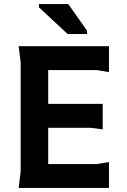

<svg xmlns="http://www.w3.org/2000/svg" viewBox="-20 -928 628 948"><path d="M72 0 82 -80V-620L72 -700H518V-572L458 -582H218V-415H487V-289L427 -297H218V-118H458L518 -128V0ZM410 -760H314L172 -892V-908H317L410 -776Z"/></svg>

Font: AR One Sans
Style: Bold
Weight: 700
Designer: Niteesh Yadav
Foundry: Niteesh Yadav
Version: Version 1.001;gftools[0.9.33]